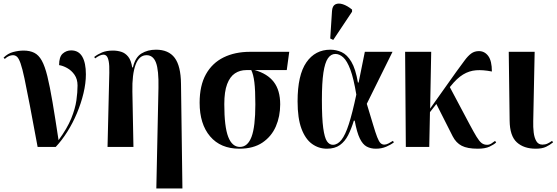

<svg xmlns="http://www.w3.org/2000/svg" viewBox="-27 -828 3139 1082"><path d="M185 0Q159 -141 141 -235Q123 -329 111 -385.5Q99 -442 89 -470.5Q79 -499 69 -508Q59 -517 46 -517Q36 -517 24.5 -512.5Q13 -508 0 -496L-7 -503Q17 -527 47.5 -535Q78 -543 106 -543Q141 -543 166 -530.5Q191 -518 208.5 -486.5Q226 -455 240 -398Q254 -341 269 -252.5Q284 -164 303 -38Q352 -105 374.5 -160.5Q397 -216 403.5 -262Q410 -308 410 -346Q410 -382 393 -406.5Q376 -431 351.5 -444.5Q327 -458 306 -461Q306 -508 326.5 -526Q347 -544 374 -544Q416 -544 436.5 -509Q457 -474 457 -409Q457 -359 443.5 -302.5Q430 -246 406.5 -190Q383 -134 352 -85Q321 -36 287 0Z M854 234 866 -333Q868 -433 852 -475Q836 -517 799 -517Q757 -517 737 -463Q717 -409 719 -312L725 0H579L589 -418Q590 -461 585.5 -483Q581 -505 573.5 -512.5Q566 -520 556 -520Q537 -520 509 -499L504 -507Q523 -522 548 -532.5Q573 -543 610 -543Q634 -543 656.5 -536Q679 -529 695.5 -508.5Q712 -488 718 -448H722Q735 -505 770 -526.5Q805 -548 852 -548Q923 -548 957.5 -502Q992 -456 993 -355L1001 234Z M1322 10Q1216 10 1157 -59.5Q1098 -129 1098 -249Q1098 -346 1133.5 -409.5Q1169 -473 1233 -504.5Q1297 -536 1382 -536H1603L1589 -433H1408Q1480 -413 1516 -366Q1552 -319 1552 -240Q1552 -172 1527.5 -115.5Q1503 -59 1452 -24.5Q1401 10 1322 10ZM1325 0Q1369 0 1390.5 -57Q1412 -114 1412 -240Q1412 -319 1406.5 -364Q1401 -409 1389 -433H1361Q1325 -433 1297 -414.5Q1269 -396 1253 -354Q1237 -312 1237 -241Q1237 -114 1259 -57Q1281 0 1325 0Z M1815 10Q1769 10 1731.5 -17Q1694 -44 1672 -102.5Q1650 -161 1650 -257Q1650 -405 1699.5 -476.5Q1749 -548 1835 -548Q1868 -548 1898.5 -534Q1929 -520 1953 -480Q1977 -440 1990 -363H1994L2029 -536H2185L2040 -243Q2062 -171 2075.5 -125.5Q2089 -80 2098.5 -55.5Q2108 -31 2117 -22Q2126 -13 2139 -13Q2150 -13 2163 -20Q2176 -27 2187 -34L2193 -26Q2175 -12 2149 -1Q2123 10 2091 10Q2062 10 2039.5 -2Q2017 -14 2000.5 -48Q1984 -82 1972 -148H1967Q1953 -102 1935 -66.5Q1917 -31 1888.5 -10.5Q1860 10 1815 10ZM1849 -12Q1875 -12 1897 -39.5Q1919 -67 1939 -129Q1959 -191 1981 -295Q1966 -386 1947.5 -435.5Q1929 -485 1907.5 -504.5Q1886 -524 1863 -524Q1838 -524 1821 -499.5Q1804 -475 1795.5 -418.5Q1787 -362 1787 -265Q1787 -161 1794.5 -106.5Q1802 -52 1815.5 -32Q1829 -12 1849 -12ZM1851 -603 1834 -611 1844 -766Q1846 -795 1863 -803.5Q1880 -812 1905 -804Q1930 -796 1957 -774V-762Z M2260 0 2256 -536H2403L2397 -216L2544 -423Q2572 -461 2591 -487Q2610 -513 2628.5 -526.5Q2647 -540 2672 -540Q2704 -540 2724.5 -512.5Q2745 -485 2745 -425Q2695 -435 2656 -432Q2617 -429 2582.5 -408Q2548 -387 2513 -343L2508 -337L2619 -128Q2643 -83 2658.5 -57.5Q2674 -32 2687 -22Q2700 -12 2718 -12Q2731 -12 2742.5 -19.5Q2754 -27 2763 -34L2769 -25Q2756 -13 2731.5 -1.5Q2707 10 2665 10Q2607 10 2575 -6.5Q2543 -23 2524 -60L2432 -242L2396 -196L2392 0Z M2992 10Q2925 10 2885.5 -26Q2846 -62 2845 -148L2840 -536H2986L2978 -145Q2977 -112 2980.5 -82Q2984 -52 2995.5 -32.5Q3007 -13 3030 -13Q3046 -13 3058.5 -19Q3071 -25 3084 -34L3090 -26Q3072 -11 3050 -0.5Q3028 10 2992 10Z"/></svg>

Font: Noto Serif Display Condensed
Style: Bold
Weight: 700
Width: 3
Designer: Monotype Design Team
Foundry: Monotype Imaging Inc.
Version: Version 2.009